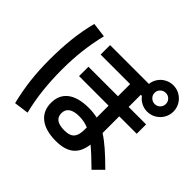

<svg xmlns="http://www.w3.org/2000/svg" viewBox="-196 -1052 1329 1329"><g transform="rotate(45 469.0 -387.0)"><path d="M281.2 -133.8Q281.2 -211.4 335.4 -252.7Q389.6 -293.9 492.2 -293.9Q537.1 -293.9 577.1 -284.7V-401.4H288.1V-493.2H577.1V-612.3H288.1V-705.1H668Q671.4 -736.8 689.2 -762.7Q707 -788.6 734.9 -803.5Q762.7 -818.4 794.9 -818.4Q830.1 -818.4 859.6 -801Q889.2 -783.7 906.5 -754.2Q923.8 -724.6 923.8 -689.5Q923.8 -654.3 906.5 -624.8Q889.2 -595.2 859.6 -577.9Q830.1 -560.5 794.9 -560.5Q763.7 -560.5 736.8 -574.5Q710 -588.4 692.4 -612.3H681.6V-493.2H852.5V-401.4H681.6V-237.8Q721.2 -212.9 767.6 -172.6Q814 -132.3 875 -71.3L807.6 -3.9Q726.6 -84 679.2 -122.6Q669.9 -44.9 623.8 -7.3Q577.6 30.3 492.2 30.3Q391.1 30.3 336.2 -12.5Q281.2 -55.2 281.2 -133.8ZM849.6 -689.5Q849.6 -712.4 833.7 -728.3Q817.9 -744.1 794.9 -744.1Q772 -744.1 755.6 -728Q739.3 -711.9 739.3 -689.5Q739.3 -667 755.6 -650.9Q772 -634.8 794.9 -634.8Q817.9 -634.8 833.7 -650.9Q849.6 -667 849.6 -689.5ZM62.5 -335.9Q62.5 -447.3 72.8 -542Q83 -636.7 107.4 -731.4L214.8 -717.8Q192.9 -628.4 182.4 -538.3Q171.9 -448.2 171.9 -350.6Q171.9 -247.6 182.1 -154.1Q192.4 -60.5 214.8 29.3L107.4 43.9Q84 -50.3 73.2 -142.1Q62.5 -233.9 62.5 -335.9ZM481.4 -63.5Q517.1 -63.5 537.8 -74.2Q558.6 -85 567.9 -108.4Q577.1 -131.8 577.1 -171.9V-188Q535.2 -206.1 486.3 -206.1Q435.1 -206.1 408.9 -187.7Q382.8 -169.4 382.8 -133.8Q382.8 -98.1 407.2 -80.8Q431.6 -63.5 481.4 -63.5Z"/></g></svg>

Font: Pretendard JP SemiBold
Style: Regular
Weight: 600
Designer: Base glyphs from Inter by Rasmus Andersson; Hangeul glyphs from Noto Sans CJK(Source Han Sans) by Jang Soo-young and Kan
Foundry: Kil Hyung-jin
Version: Version 1.309